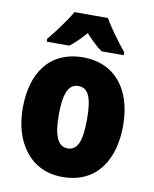

<svg xmlns="http://www.w3.org/2000/svg" viewBox="-86 -831 725 906"><g transform="rotate(10 276.0 -378.0)"><path d="M357 -766H197C176 -728 122 -655 92 -620V-606H200C223 -622 246 -646 276 -679C306 -647 330 -623 355 -606H461V-620C423 -667 383 -721 357 -766ZM516 -278C516 -460 419 -563 277 -563C112 -563 35 -444 35 -278C35 -120 117 10 275 10C446 10 516 -123 516 -278ZM208 -277C208 -378 229 -426 276 -426C326 -426 343 -377 343 -278C343 -178 326 -127 276 -127C228 -127 208 -179 208 -277Z"/></g></svg>

Font: Noto Sans Georgian Condensed Black
Style: Regular
Weight: 900
Width: 3
Designer: Monotype Design Team, Akaki Razmadze
Foundry: Google LLC
Version: Version 2.005